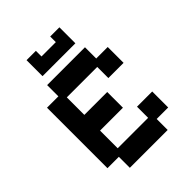

<svg xmlns="http://www.w3.org/2000/svg" viewBox="-233 -933 1062 1062"><g transform="rotate(-45 298.5 -401.5)"><path d="M150 11V-75H61V-548H150V-636H446V-548H536V-424H417V-511H179V-374H358V-251H179V-113H417V-200H536V-75H446V11ZM167 -689V-814H240V-770H352V-814H424V-689Z"/></g></svg>

Font: Pixelify Sans SemiBold
Style: Regular
Weight: 600
Designer: Stefie Justprince
Foundry: Typecalism Foundryline
Version: Version 1.000